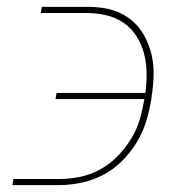

<svg xmlns="http://www.w3.org/2000/svg" viewBox="-20 -540 540 560"><path d="M16 0 19 -18H153Q182 -18 212.5 -24Q243 -30 271.5 -45.5Q300 -61 322.5 -84Q345 -107 362 -134.5Q379 -162 387.5 -191.5Q396 -221 401 -251H142L145 -269H404Q408 -298 407.5 -327.5Q407 -357 400 -384Q393 -411 378 -434.5Q363 -458 340.5 -473.5Q318 -489 290 -495.5Q262 -502 233 -502H99L102 -520H236Q261 -520 285 -516Q309 -512 330.5 -502Q352 -492 369.5 -476Q387 -460 398.5 -440Q410 -420 417.5 -397Q425 -374 427 -349.5Q429 -325 427 -299.5Q425 -274 421 -249Q416 -217 406 -185Q396 -153 378 -123.5Q360 -94 334.5 -69Q309 -44 278 -28.5Q247 -13 214.5 -6.5Q182 0 150 0Z"/></svg>

Font: Iosevka Thin
Style: Italic
Weight: 100
Italic angle: -9°
Monospace: yes
Designer: Belleve Invis
Foundry: Belleve Invis
Version: Version 32.5.0; ttfautohint (v1.8.4)